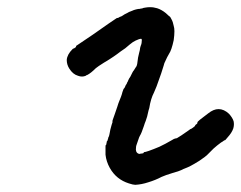

<svg xmlns="http://www.w3.org/2000/svg" viewBox="-20 -489 672 535"><path d="M386 -468Q398 -470 410 -468Q411 -467 414 -467Q424 -465 436 -457Q442 -453 448 -447Q452 -443 453 -443Q454 -443 458 -435Q462 -428 464 -417Q466 -411 466 -402Q466 -391 464 -377Q458 -349 451 -339Q447 -333 438 -313Q437 -310 436 -306Q431 -289 429 -284Q427 -279 424 -270Q416 -246 409 -231Q400 -214 396 -188Q395 -185 394 -181.5Q393 -178 392 -173Q391 -166 386 -152Q383 -145 381 -138Q374 -117 370 -111Q368 -108 365 -98.5Q362 -89 360.5 -85.5Q359 -82 359 -78Q357 -65 365 -61L370 -60Q370 -61 373 -61Q375 -61 377 -61.5Q379 -62 380 -62.5Q381 -63 380.5 -64Q380 -65 381 -65Q388 -65 424 -80Q441 -88 458 -98Q466 -103 468 -103Q470 -103 473 -104Q482 -109 506 -126Q510 -129 510 -129Q512 -129 518 -133.5Q524 -138 524 -139Q523 -140 526 -142Q531 -145 530 -148Q530 -151 560 -173Q575 -185 589 -185Q604 -185 618 -172Q628 -161 631 -151Q633 -141 630 -131Q626 -119 614 -106Q607 -97 606 -98Q606 -99 603 -96.5Q600 -94 596 -92Q585 -84 575 -75Q565 -65 562.5 -62.5Q560 -60 557.5 -57.5Q555 -55 551 -52Q547 -49 544 -47Q538 -42 521.5 -32.5Q505 -23 501 -22Q496 -20 491 -18Q487 -16 485 -15Q483 -14 476 -11.5Q469 -9 461 -7Q441 -1 430 4Q413 13 393 19Q375 25 357 26Q351 26 339 22Q304 11 286 -21Q276 -39 274 -58Q274 -63 274 -69.5Q274 -76 274 -80.5Q274 -85 275 -85Q276 -84 277 -91Q278 -95 278 -96H279Q279 -96 280 -99Q281 -102 281.5 -104Q282 -106 282 -106.5Q282 -107 283 -108Q284 -110 285 -115Q287 -128 291 -141Q295 -151 293 -151Q293 -151 294.5 -156Q296 -161 300 -171.5Q304 -182 307 -192Q310 -202 312 -206.5Q314 -211 317 -219Q320 -227 321 -232Q324 -242 326 -243Q328 -245 330 -251Q331 -253 332 -254Q333 -255 334 -258Q335 -261 335.5 -261Q336 -261 336.5 -263Q337 -265 337.5 -265.5Q338 -266 339.5 -269.5Q341 -273 342 -273Q342 -274 343 -275Q345 -279 349 -287Q350 -289 351 -290.5Q352 -292 353 -293Q356 -298 358 -301Q362 -305 363 -316Q364 -328 368 -343Q370 -350 370 -352Q370 -355 372 -361Q373 -363 373.5 -365Q374 -367 374.5 -369Q375 -371 375 -375Q376 -381 372.5 -381Q369 -381 358 -376Q351 -373 341.5 -365Q332 -357 329 -354.5Q326 -352 322.5 -350Q319 -348 316 -345.5Q313 -343 306 -338Q299 -333 296 -331Q286 -324 269 -314Q253 -304 247 -299Q233 -285 223 -280Q220 -279 220 -279Q219 -277 212 -276Q205 -275 197 -278Q183 -282 173 -298Q166 -309 166 -322Q167 -337 182 -352Q185 -355 185 -354L184 -353L186 -354Q188 -355 190.5 -357Q193 -359 192 -359.5Q191 -360 192 -361Q201 -367 238 -392Q273 -417 283 -423.5Q293 -430 300 -435Q307 -440 307 -439Q308 -438 314 -442Q316 -443 317 -443Q318 -443 324 -447L327 -449L333 -452Q335 -453 335 -453Q335 -453 337.5 -454.5Q340 -456 340.5 -456Q341 -456 344.5 -457.5Q348 -459 349.5 -459.5Q351 -460 353 -461Q359 -463 365 -464Q370 -464 372 -465Q376 -465 380 -467Q381 -467 386 -468Z"/></svg>

Font: TT2020 Style E
Style: Italic
Weight: 400
Italic angle: -15°
Version: Version 0.2.000